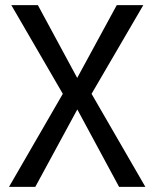

<svg xmlns="http://www.w3.org/2000/svg" viewBox="-20 -725 599 745"><path d="M15 0 233 -377V-345L24 -705H127L288 -407H271L433 -705H536L326 -345V-377L544 0H442L271 -317H289L117 0Z"/></svg>

Font: Nunito Sans 10pt Condensed Medium
Style: Regular
Weight: 500
Width: 3
Designer: Vernon Adams
Foundry: Vernon Adams
Version: Version 3.101;gftools[0.9.27]